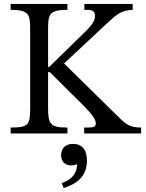

<svg xmlns="http://www.w3.org/2000/svg" viewBox="-20 -677 742 974"><path d="M322 0V-30C234 -30 224 -47 224 -131V-311H233L321 -223C422 -124 466 -83 466 -50C466 -35 455 -30 427 -30H407V0H696V-30C647 -30 625 -42 592 -73L305 -355L522 -558C576 -608 596 -624 653 -627V-657H408V-627H424C452 -627 462 -617 462 -596C462 -566 437 -539 391 -495L229 -337H224V-525C224 -603 227 -627 322 -627V-657H34V-627C129 -627 133 -603 133 -525V-131C133 -43 125 -30 34 -30V0ZM303 277C344 263 421 235 421 138C421 86 399 53 351 53C309 53 290 78 290 110C290 143 311 162 340 162C350 162 360 160 371 156C371 214 329 239 293 252Z"/></svg>

Font: STIX Two Text
Style: Regular
Weight: 400
Designer: Ross Mills, John Hudson & Paul Hanslow, Tiro Typeworks Ltd; with prior portions MicroPress Inc., and Coen Hoffman.
Foundry: Tiro Typeworks Ltd
Version: Version 2.13 b171